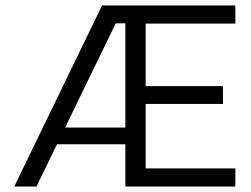

<svg xmlns="http://www.w3.org/2000/svg" viewBox="-20 -680 916 700"><path d="M32 0 352 -660H486L437 -595H402L113 0ZM158 -154V-215H471V-154ZM468 0V-66H838V0ZM437 0V-660H511V0ZM468 -301V-366H793V-301ZM468 -594V-660H838V-594Z"/></svg>

Font: Bricolage Grotesque Light
Style: Regular
Weight: 300
Designer: Mathieu Triay
Foundry: Atelier Triay
Version: Version 1.000;gftools[0.9.30]